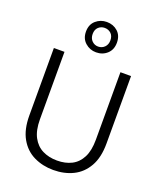

<svg xmlns="http://www.w3.org/2000/svg" viewBox="-173 -1071 993 1190"><g transform="rotate(20 323.5 -476.0)"><path d="M323 12Q253 12 195 -16Q137 -44 103 -103.5Q69 -163 69 -255V-700H139V-255Q139 -183 163 -138Q187 -93 229 -72Q271 -51 325 -51Q380 -51 421 -72Q462 -93 485 -138Q508 -183 508 -255V-700H578V-255Q578 -163 544 -103.5Q510 -44 452.5 -16Q395 12 323 12ZM323 -764Q282 -764 251.5 -791Q221 -818 221 -864Q221 -911 251.5 -937.5Q282 -964 323 -964Q366 -964 395.5 -937.5Q425 -911 425 -864Q425 -818 395.5 -791Q366 -764 323 -764ZM323 -802Q348 -802 365 -819Q382 -836 382 -864Q382 -893 365 -909Q348 -925 323 -925Q299 -925 282 -909Q265 -893 265 -864Q265 -836 282 -819Q299 -802 323 -802Z"/></g></svg>

Font: DM Sans 12pt Light
Style: Regular
Weight: 300
Version: Version 4.004;gftools[0.9.30]